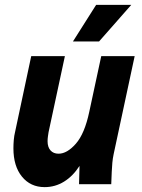

<svg xmlns="http://www.w3.org/2000/svg" viewBox="-20 -755 584 787"><path d="M35 -147Q35 -164 36.5 -181.5Q38 -199 42 -215L108 -525H246L179 -213Q178 -206 176.5 -196Q175 -186 175 -176Q175 -152 187 -138.5Q199 -125 220 -125Q255 -125 291 -166Q327 -207 346 -297L395 -525H532L446 -124Q442 -105 440.5 -88Q439 -71 438 -50L436 0H304L306 -75Q279 -33 242.5 -10.5Q206 12 163 12Q105 12 70 -31Q35 -74 35 -147ZM279 -585 374 -735H518L386 -585Z"/></svg>

Font: Radio Canada Condensed
Style: Bold Italic
Weight: 700
Width: 3
Italic angle: -12°
Designer: Charles Daoud, Etienne Aubert Bonn, Alexandre Saumier Demers, Jacques Le Bailly
Foundry: Radio-Canada
Version: Version 2.104; ttfautohint (v1.8.4.7-5d5b);gftools[0.9.28.de